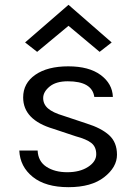

<svg xmlns="http://www.w3.org/2000/svg" viewBox="-20 -765 566 796"><path d="M84 -589 264 -745 443 -589 393 -550 264 -658 134 -550ZM60 -141H136Q138 -96 172.5 -73.5Q207 -51 259 -51Q311 -51 345 -73Q379 -95 379 -125.5Q379 -156 359 -172Q339 -188 294 -200L201 -231Q76 -268 76 -361Q76 -420 126.5 -455Q177 -490 263 -490Q349 -490 397.5 -454Q446 -418 448 -363H371Q362 -428 261 -428Q212 -428 185.5 -406Q159 -384 159 -358.5Q159 -333 179 -315.5Q199 -298 243 -285L339 -253Q400 -234 432.5 -204.5Q465 -175 465 -123.5Q465 -72 412 -30.5Q359 11 264 11Q169 11 116 -31.5Q63 -74 60 -141Z"/></svg>

Font: Karmilla
Style: Regular
Weight: 400
Designer: Jonathan Pinhorn
Version: Version 1.000